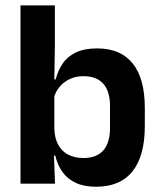

<svg xmlns="http://www.w3.org/2000/svg" viewBox="-20 -681 596 712"><path d="M336 11.5Q292 11.5 261.2 -2.8Q230.5 -17 211.8 -43Q193 -69 185 -104H148.5L181.5 -202Q183 -167 196.5 -143Q210 -119 234 -107Q258 -95 289.5 -95Q338 -95 363 -123.2Q388 -151.5 388 -208V-287.5Q388 -342.5 363 -370.5Q338 -398.5 289.5 -398.5Q261 -398.5 238.5 -387.8Q216 -377 201 -359Q186 -341 179.5 -317.5L150.5 -386.5H186.5Q194.5 -418.5 212 -444.8Q229.5 -471 260.8 -486.2Q292 -501.5 340.5 -501.5Q427 -501.5 472 -445.8Q517 -390 517 -281V-213Q517 -103 471.5 -45.8Q426 11.5 336 11.5ZM56 0V-661H183.5V-510L181 -360.5L181.5 -345V-150.5L179.5 -120L184 0Z"/></svg>

Font: Anek Latin SemiBold
Style: Regular
Weight: 600
Designer: Yesha Goshar
Foundry: Ek Type
Version: Version 1.003